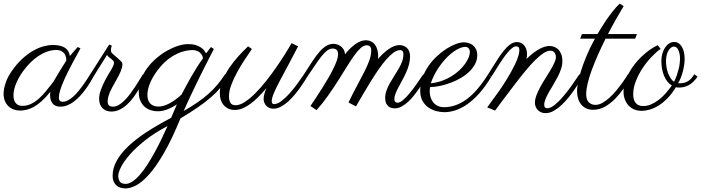

<svg xmlns="http://www.w3.org/2000/svg" viewBox="-54 -590 3853 1055"><path d="M388.2 -324.7Q381.8 -312 370.4 -291.5Q358.9 -271 345.7 -246.3Q332.5 -221.7 319.1 -194.8Q305.7 -168 294.7 -142.3Q283.7 -116.7 276.6 -94Q269.5 -71.3 269.5 -55.7Q269.5 -40 275.6 -35.4Q281.7 -30.8 291.5 -30.8Q305.7 -30.8 320.6 -39.1Q335.4 -47.4 349.9 -60.5Q364.3 -73.7 377.9 -90.3Q391.6 -106.9 403.6 -123.8Q415.5 -140.6 425.3 -156Q435.1 -171.4 441.9 -182.1L459.5 -168.5Q451.2 -152.8 439.9 -134.8Q428.7 -116.7 415.3 -98.4Q401.9 -80.1 386.2 -63Q370.6 -45.9 353.3 -32.7Q335.9 -19.5 316.9 -11.7Q297.9 -3.9 277.8 -3.9Q248.5 -3.9 234.9 -21.5Q221.2 -39.1 221.2 -66.9Q221.2 -68.8 221.4 -75.4Q221.7 -82 222.7 -85.9Q198.2 -55.2 176 -35.2Q153.8 -15.1 133.1 -3.4Q112.3 8.3 93 12.9Q73.7 17.6 56.2 17.6Q37.6 17.6 21.2 11.5Q4.9 5.4 -7.6 -6.3Q-20 -18.1 -27.1 -35.2Q-34.2 -52.2 -34.2 -74.7Q-34.2 -102.5 -21.7 -138.4Q-9.3 -174.3 22.5 -215.8Q49.3 -251.5 78.4 -275.9Q107.4 -300.3 135.5 -315.2Q163.6 -330.1 189 -336.4Q214.4 -342.8 234.4 -342.8Q279.3 -342.8 302.2 -327.9Q325.2 -313 330.1 -282.2Q339.8 -294.4 350.6 -306.6Q361.3 -318.8 372.6 -331.5ZM238.3 -139.2Q244.6 -149.4 253.9 -165.3Q263.2 -181.2 273.4 -198Q283.7 -214.8 293.5 -230.5Q303.2 -246.1 310.5 -256.8Q310.5 -261.2 309.3 -271Q308.1 -280.8 302.7 -290.8Q297.4 -300.8 285.6 -308.1Q273.9 -315.4 252.9 -315.4Q237.8 -315.4 219 -310.8Q200.2 -306.2 179 -295.2Q157.7 -284.2 135.3 -266.1Q112.8 -248 90.3 -221.2Q56.6 -180.7 38.3 -139.9Q20 -99.1 20 -66.4Q20 -38.6 32.7 -23.4Q45.4 -8.3 68.8 -8.3Q95.7 -8.3 119.1 -20.3Q142.6 -32.2 163.1 -51.3Q183.6 -70.3 202.1 -93.5Q220.7 -116.7 238.3 -139.2Z M750 -168.5Q742.7 -157.7 732.7 -139.4Q722.7 -121.1 709.5 -99.9Q696.3 -78.6 680.4 -56.6Q664.6 -34.7 645.8 -17.1Q627 0.5 605 11.7Q583 22.9 558.1 22.9Q544.4 22.9 532.2 18.8Q520 14.6 510.7 5.9Q501.5 -2.9 496.1 -15.9Q490.7 -28.8 490.7 -46.4Q490.7 -70.3 500.2 -96.4Q509.8 -122.6 522.5 -147Q535.2 -171.4 547.9 -191.7Q560.5 -211.9 566.4 -224.1Q572.3 -236.3 572.3 -245.1Q572.3 -251.5 568.1 -256.3Q564 -261.2 557.9 -265.9Q551.8 -270.5 545.2 -275.6Q538.6 -280.8 534.2 -288.1Q522 -268.6 509.3 -248.5Q498 -231.4 484.9 -210.2Q471.7 -189 459.5 -168.5L441.9 -182.1L546.4 -345.7L560.5 -338.4Q559.6 -335.4 557.4 -329.1Q555.2 -322.8 555.2 -315.4Q555.2 -310.1 556.9 -304.9Q558.6 -299.8 564 -295.4Q583.5 -277.8 594.7 -268.3Q606 -258.8 611.1 -253.2Q616.2 -247.6 617.4 -243.9Q618.7 -240.2 618.7 -234.4Q618.7 -228.5 616.7 -220.2Q614.7 -211.9 610.1 -200.2Q605.5 -188.5 597.4 -172.6Q589.4 -156.7 577.1 -135.7Q569.8 -123 562.7 -110.1Q555.7 -97.2 550 -84Q544.4 -70.8 541 -57.6Q537.6 -44.4 537.6 -32.2Q537.6 -22.9 540.3 -17.3Q543 -11.7 547.4 -8.8Q551.8 -5.9 556.9 -4.9Q562 -3.9 566.9 -3.9Q583 -3.9 598.9 -13.4Q614.7 -22.9 630.1 -38.1Q645.5 -53.2 659.9 -72.5Q674.3 -91.8 687.5 -111.8Q700.7 -131.8 711.9 -150.1Q723.1 -168.5 731.9 -182.1Z M918 -16.6Q892.6 0.5 865.5 11Q838.4 21.5 813.5 21.5Q794.9 21.5 776.4 16.1Q757.8 10.7 742.7 -1.7Q727.5 -14.2 718 -34.7Q708.5 -55.2 708.5 -85.4Q708.5 -122.1 721.7 -155.8Q734.9 -189.5 756.8 -218.5Q778.8 -247.6 807.1 -271.5Q835.4 -295.4 865.5 -312.3Q895.5 -329.1 925.3 -338.4Q955.1 -347.7 979.5 -347.7Q1003.4 -347.7 1020.3 -342.5Q1037.1 -337.4 1048.8 -329.8Q1060.5 -322.3 1067.4 -313.5Q1074.2 -304.7 1078.6 -296.9L1105 -331.5L1121.1 -320.8Q1121.1 -320.3 1113.3 -305.4Q1105.5 -290.5 1092.8 -265.6Q1080.1 -240.7 1063.2 -207.3Q1046.4 -173.8 1028.1 -136.2Q1009.8 -98.6 991 -58.6Q972.2 -18.6 955.1 20Q999.5 -5.4 1033.2 -28.8Q1066.9 -52.2 1093.5 -76.2Q1120.1 -100.1 1141.6 -126Q1163.1 -151.9 1183.1 -182.1L1201.2 -168.5Q1181.6 -136.7 1158.9 -109.6Q1136.2 -82.5 1105.7 -55.9Q1075.2 -29.3 1034.4 -1.2Q993.7 26.9 937.5 60.5Q891.1 174.3 848.1 248.8Q805.2 323.2 766.8 366.7Q728.5 410.2 695.6 427.7Q662.6 445.3 636.2 445.3Q625.5 445.3 613 442.6Q600.6 439.9 589.8 432.1Q579.1 424.3 572 410.6Q564.9 397 564.9 375.5Q564.9 334.5 586.7 294.4Q608.4 254.4 649.7 214.8Q690.9 175.3 750.7 136.2Q810.5 97.2 886.2 57.6Q895.5 36.6 903.3 17.8Q911.1 -1 918 -16.6ZM943.4 -70.3Q956.5 -95.2 969.5 -119.4Q982.4 -143.6 996.3 -167.7Q1010.3 -191.9 1026.1 -217.3Q1042 -242.7 1061.5 -270Q1060.5 -277.3 1056.6 -285.2Q1052.7 -293 1045.9 -299.6Q1039.1 -306.2 1028.3 -310.5Q1017.6 -314.9 1002.9 -314.9Q986.3 -314.9 965.1 -310.5Q943.8 -306.2 920.4 -295.4Q897 -284.7 872.8 -266.6Q848.6 -248.5 825.7 -221.2Q792 -181.2 773.9 -141.4Q755.9 -101.6 755.9 -68.8Q755.9 -37.1 772 -20.8Q788.1 -4.4 815.9 -4.4Q845.2 -4.4 878.2 -22.5Q911.1 -40.5 943.4 -70.3ZM636.2 420.4Q654.8 420.4 674.8 406.7Q694.8 393.1 715.3 369.4Q735.8 345.7 755.9 314.5Q775.9 283.2 795.4 247.8Q814.9 212.4 832.8 175.3Q850.6 138.2 866.7 102.5Q793.9 140.6 742.4 181.9Q690.9 223.1 658.2 260.7Q625.5 298.3 610.6 328.6Q595.7 358.9 595.7 375Q595.7 395 604.5 407.7Q613.3 420.4 636.2 420.4Z M1410.6 -106.4Q1388.2 -80.1 1366.2 -57.9Q1344.2 -35.6 1322.5 -19.8Q1300.8 -3.9 1279.3 5.1Q1257.8 14.2 1235.8 14.2Q1217.3 14.2 1202.4 7.6Q1187.5 1 1176.5 -11Q1165.5 -22.9 1159.7 -40.3Q1153.8 -57.6 1153.8 -79.1Q1153.8 -112.8 1168.7 -148.4Q1183.6 -184.1 1206.3 -217.8Q1229 -251.5 1256.6 -281.7Q1284.2 -312 1309.1 -335.4L1330.1 -320.8Q1312.5 -294.9 1290.8 -262.2Q1269 -229.5 1249.8 -194.6Q1230.5 -159.7 1217.3 -124.8Q1204.1 -89.8 1204.1 -60.1Q1204.1 -40 1211.7 -25.9Q1219.2 -11.7 1240.7 -11.7Q1264.2 -11.7 1292.2 -30.3Q1320.3 -48.8 1349.9 -78.6Q1379.4 -108.4 1408.9 -145.8Q1438.5 -183.1 1464.8 -221.2Q1491.2 -259.3 1512.9 -293.9Q1534.7 -328.6 1548.3 -353L1584 -335.4Q1555.7 -279.8 1529.5 -231.7Q1503.4 -183.6 1483.2 -145.3Q1462.9 -106.9 1450.9 -78.6Q1439 -50.3 1439 -33.7Q1439 -26.9 1441.9 -22.5Q1444.8 -18.1 1451.2 -18.1Q1469.2 -17.6 1491 -33.7Q1512.7 -49.8 1534.9 -74.2Q1557.1 -98.6 1578.4 -127.7Q1599.6 -156.7 1616.7 -182.1L1634.3 -168.5Q1631.3 -163.6 1622.1 -148.4Q1612.8 -133.3 1599.1 -113.8Q1585.4 -94.2 1567.9 -72.8Q1550.3 -51.3 1530.8 -33.4Q1511.2 -15.6 1490.2 -4.2Q1469.2 7.3 1448.7 7.3Q1436 7.3 1426 2.9Q1416 -1.5 1409.2 -8.8Q1402.3 -16.1 1398.4 -25.9Q1394.5 -35.6 1394.5 -46.4Q1394.5 -59.1 1398.7 -74.2Q1402.8 -89.4 1410.6 -106.4Z M2022.9 -265.6Q2037.1 -282.2 2052.2 -296.4Q2067.4 -310.5 2082.5 -320.8Q2097.7 -331.1 2112.5 -336.7Q2127.4 -342.3 2141.1 -342.3Q2151.9 -342.3 2162.4 -338.6Q2172.9 -335 2181.2 -327.4Q2189.5 -319.8 2194.3 -308.1Q2199.2 -296.4 2199.2 -280.3Q2199.2 -256.8 2192.9 -234.1Q2186.5 -211.4 2176.8 -189.9Q2167 -168.5 2156 -148.4Q2145 -128.4 2135.3 -110.1Q2125.5 -91.8 2119.1 -75.4Q2112.8 -59.1 2112.8 -45.4Q2112.8 -34.7 2118.4 -30Q2124 -25.4 2130.4 -25.4Q2143.1 -25.4 2160.4 -40Q2177.7 -54.7 2196.8 -77.6Q2215.8 -100.6 2235.1 -128.2Q2254.4 -155.8 2272 -182.1L2289.6 -168.5Q2283.2 -158.2 2273.2 -141.4Q2263.2 -124.5 2250 -105.2Q2236.8 -85.9 2221.2 -66.2Q2205.6 -46.4 2188.2 -30.5Q2170.9 -14.6 2152.3 -4.6Q2133.8 5.4 2115.2 5.4Q2105 5.4 2095.5 2.4Q2085.9 -0.5 2078.6 -7.1Q2071.3 -13.7 2066.9 -24.4Q2062.5 -35.2 2062.5 -50.8Q2062.5 -72.3 2069.8 -92.8Q2077.1 -113.3 2088.4 -133.3Q2099.6 -153.3 2112.5 -173.1Q2125.5 -192.9 2136.7 -212.4Q2147.9 -231.9 2155.3 -251.7Q2162.6 -271.5 2162.6 -292Q2162.6 -302.2 2158.7 -308.3Q2154.8 -314.5 2144 -314.5Q2127 -314.5 2107.9 -300.5Q2088.9 -286.6 2068.4 -263.2Q2047.9 -239.7 2026.4 -208.7Q2004.9 -177.7 1983.6 -143.3Q1962.4 -108.9 1941.7 -73.5Q1920.9 -38.1 1901.9 -5.4L1860.8 -26.9Q1886.7 -80.1 1909.4 -122.1Q1932.1 -164.1 1949.2 -198Q1966.3 -231.9 1976.1 -260Q1985.8 -288.1 1985.8 -313Q1985.8 -317.9 1984.9 -323Q1983.9 -328.1 1981 -332Q1978 -335.9 1973.4 -338.6Q1968.8 -341.3 1961.4 -341.3Q1944.8 -341.3 1927.7 -325.9Q1910.6 -310.5 1891.6 -283.9Q1872.6 -257.3 1850.8 -221.9Q1829.1 -186.5 1804 -147Q1778.8 -107.4 1749.5 -65.7Q1720.2 -23.9 1685.5 15.1L1651.9 -7.3Q1667.5 -30.8 1684.8 -56.9Q1702.1 -83 1719 -109.9Q1735.8 -136.7 1751.2 -163.3Q1766.6 -189.9 1778.3 -213.9Q1790 -237.8 1796.9 -257.8Q1803.7 -277.8 1803.7 -292Q1803.7 -308.6 1795.4 -315.9Q1787.1 -323.2 1773.9 -323.2Q1758.3 -323.2 1743.4 -312Q1728.5 -300.8 1712.2 -280.3Q1695.8 -259.8 1677 -231.2Q1658.2 -202.6 1634.3 -168.5L1616.7 -182.1Q1642.6 -223.1 1663.3 -254.4Q1684.1 -285.6 1702.6 -306.6Q1721.2 -327.6 1739.5 -338.4Q1757.8 -349.1 1779.3 -349.1Q1785.6 -349.1 1795.7 -346.7Q1805.7 -344.2 1815.4 -337.9Q1825.2 -331.5 1832.8 -320.3Q1840.3 -309.1 1841.8 -291.5Q1869.1 -326.7 1898.9 -347.7Q1928.7 -368.7 1955.1 -368.7Q1974.1 -368.7 1987.3 -361.1Q2000.5 -353.5 2008.5 -341.3Q2016.6 -329.1 2020.3 -313.7Q2023.9 -298.3 2023.9 -282.7Q2023.9 -278.8 2023.7 -274.4Q2023.4 -270 2022.9 -265.6Z M2309.1 -111.3Q2308.1 -105.5 2307.6 -99.6Q2307.1 -93.8 2307.1 -87.9Q2307.1 -70.3 2312.3 -54.4Q2317.4 -38.6 2327.4 -26.6Q2337.4 -14.6 2352.3 -7.8Q2367.2 -1 2386.2 -1Q2450.2 -1 2509.8 -44.4Q2569.3 -87.9 2628.4 -182.1L2645 -167.5Q2612.8 -113.8 2579.6 -76.9Q2546.4 -40 2513.4 -17.1Q2480.5 5.9 2448.7 16.1Q2417 26.4 2388.2 26.4Q2367.2 26.4 2343.8 20.5Q2320.3 14.6 2300.5 1Q2280.8 -12.7 2267.8 -35.6Q2254.9 -58.6 2254.9 -92.8Q2254.9 -129.4 2267.3 -163.3Q2279.8 -197.3 2299.8 -226.6Q2319.8 -255.9 2345.7 -280Q2371.6 -304.2 2398.2 -321.3Q2424.8 -338.4 2450.2 -347.9Q2475.6 -357.4 2495.1 -357.4Q2507.8 -357.4 2521 -353.5Q2534.2 -349.6 2544.7 -341.3Q2555.2 -333 2561.8 -319.3Q2568.4 -305.7 2568.4 -286.6Q2568.4 -260.7 2556.4 -238Q2544.4 -215.3 2524.4 -196Q2504.4 -176.8 2478 -161.4Q2451.7 -146 2422.9 -135.3Q2394 -124.5 2364.7 -118.2Q2335.4 -111.8 2309.1 -111.3ZM2313 -132.3Q2345.7 -135.7 2374.5 -146Q2403.3 -156.2 2427.2 -171.1Q2451.2 -186 2470 -203.6Q2488.8 -221.2 2501.5 -239.3Q2514.2 -257.3 2521 -273.9Q2527.8 -290.5 2527.8 -303.7Q2527.8 -316.9 2520.8 -324.7Q2513.7 -332.5 2503.9 -332.5Q2482.4 -332.5 2455.6 -317.1Q2428.7 -301.8 2401.9 -274.7Q2375 -247.6 2351.3 -210.9Q2327.6 -174.3 2313 -132.3Z M3036.1 -253.4Q3036.1 -232.4 3028.8 -210.7Q3021.5 -189 3010.3 -167.2Q2999 -145.5 2986.3 -124.5Q2973.6 -103.5 2962.4 -84Q2951.2 -64.5 2943.8 -46.6Q2936.5 -28.8 2936.5 -14.2Q2936.5 -2.9 2941.4 1Q2946.3 4.9 2952.1 4.9Q2970.7 4.9 2993.7 -13.4Q3016.6 -31.7 3040.3 -59.6Q3064 -87.4 3087.4 -120.1Q3110.8 -152.8 3129.9 -182.1L3147.5 -168.5Q3143.6 -162.6 3133.3 -145.3Q3123 -127.9 3107.9 -105.7Q3092.8 -83.5 3074 -59.3Q3055.2 -35.2 3033.7 -14.9Q3012.2 5.4 2989.5 18.6Q2966.8 31.7 2943.8 31.7Q2930.7 31.7 2919.9 27.3Q2909.2 22.9 2901.6 15.1Q2894 7.3 2889.6 -3.2Q2885.3 -13.7 2885.3 -25.4Q2885.3 -44.4 2893.8 -66.7Q2902.3 -88.9 2915 -112.3Q2927.7 -135.7 2942.9 -159.4Q2958 -183.1 2970.7 -204.6Q2983.4 -226.1 2991.9 -244.4Q3000.5 -262.7 3000.5 -275.9Q3000.5 -291 2992.4 -301.3Q2984.4 -311.5 2969.7 -311.5Q2954.1 -311.5 2933.6 -298.6Q2913.1 -285.6 2887.7 -260.7Q2862.3 -235.8 2832.3 -199.5Q2802.2 -163.1 2767.1 -116.7Q2747.1 -89.8 2728 -64.9Q2719.7 -54.2 2711.4 -43Q2703.1 -31.7 2694.8 -20.8Q2686.5 -9.8 2679.2 0.2Q2671.9 10.3 2666 17.6L2623 0L2680.2 -78.6Q2692.4 -95.2 2705.1 -114.3Q2717.8 -133.3 2730.2 -153.6Q2742.7 -173.8 2753.9 -194.3Q2765.1 -214.8 2774.9 -234.4Q2789.1 -263.7 2794.4 -283Q2799.8 -302.2 2799.8 -314Q2799.8 -327.1 2794.9 -331.3Q2790 -335.4 2781.2 -335.4Q2772 -335.4 2760 -325.9Q2748 -316.4 2735.4 -301.5Q2722.7 -286.6 2709.7 -267.8Q2696.8 -249 2685.1 -230.5Q2673.3 -211.9 2663.1 -195.3Q2652.8 -178.7 2646 -168.5L2628.4 -182.1Q2653.3 -221.2 2673.6 -253.7Q2693.8 -286.1 2712.6 -309.6Q2731.4 -333 2749.3 -345.9Q2767.1 -358.9 2787.1 -358.9Q2797.9 -358.9 2807.9 -354.5Q2817.9 -350.1 2825.4 -341.6Q2833 -333 2837.4 -320.8Q2841.8 -308.6 2841.8 -292.5Q2841.8 -279.8 2838.9 -266.1Q2860.4 -287.1 2878.9 -300.8Q2897.5 -314.5 2913.1 -322.5Q2928.7 -330.6 2941.9 -334Q2955.1 -337.4 2965.8 -337.4Q2975.1 -337.4 2987.3 -334Q2999.5 -330.6 3010.3 -321.3Q3021 -312 3028.6 -295.7Q3036.1 -279.3 3036.1 -253.4Z M3229 -402.8Q3233.9 -411.1 3246.3 -431.6Q3258.8 -452.1 3275.6 -477.1Q3292.5 -502 3312.3 -527.1Q3332 -552.2 3351.1 -569.8L3373 -556.6Q3352.1 -522 3330.1 -483.2Q3308.1 -444.3 3286.6 -402.8H3445.8L3436 -377.4H3273.4Q3251.5 -333.5 3232.2 -290Q3212.9 -246.6 3198.2 -207Q3183.6 -167.5 3175.3 -133.1Q3167 -98.6 3167 -73.2Q3167 -41.5 3181.6 -27.6Q3196.3 -13.7 3217.8 -13.7Q3236.8 -13.7 3256.8 -25.1Q3276.9 -36.6 3296.1 -54.2Q3315.4 -71.8 3332.8 -92.8Q3350.1 -113.8 3363.5 -132.3Q3377 -150.9 3385.7 -164.8Q3394.5 -178.7 3396.5 -182.1L3414.6 -168.5Q3397.5 -140.1 3376 -108.4Q3354.5 -76.7 3328.4 -49.6Q3302.2 -22.5 3271.5 -4.6Q3240.7 13.2 3205.1 13.2Q3183.1 13.2 3166.7 5.4Q3150.4 -2.4 3139.2 -16.4Q3127.9 -30.3 3122.3 -49.3Q3116.7 -68.4 3116.7 -90.8Q3116.7 -105.5 3121.3 -132.3Q3126 -159.2 3137.2 -196Q3148.4 -232.9 3167.2 -278.8Q3186 -324.7 3214.8 -377.4H3133.8L3143.6 -402.8Z M3671.9 -132.8Q3673.8 -132.3 3675.8 -132.3Q3677.7 -132.3 3680.2 -132.3Q3693.8 -132.3 3705.1 -135Q3716.3 -137.7 3725.8 -143.6Q3735.4 -149.4 3744.1 -158.9Q3752.9 -168.5 3761.2 -182.1L3778.8 -168.5Q3755.4 -135.3 3730.5 -122.1Q3705.6 -108.9 3677.7 -108.9Q3667.5 -108.9 3659.7 -110.8Q3638.7 -75.7 3614.7 -51Q3590.8 -26.4 3565.9 -10.7Q3541 4.9 3516.6 12Q3492.2 19 3471.2 19Q3449.7 19 3431.4 11.5Q3413.1 3.9 3399.9 -10.3Q3386.7 -24.4 3379.4 -43.9Q3372.1 -63.5 3372.1 -87.9Q3372.1 -112.3 3379.9 -137.7Q3387.7 -163.1 3401.1 -188Q3414.6 -212.9 3432.6 -236.1Q3450.7 -259.3 3471.7 -279.3Q3492.7 -299.3 3515.1 -315.4Q3537.6 -331.5 3560.1 -341.8L3575.7 -321.3Q3549.8 -302.7 3523.2 -274.4Q3496.6 -246.1 3474.9 -212.4Q3453.1 -178.7 3439.2 -142.3Q3425.3 -106 3425.3 -71.8Q3425.3 -41 3439 -24.2Q3452.6 -7.3 3480.5 -7.3Q3502 -7.3 3522.9 -16.1Q3543.9 -24.9 3564 -40Q3584 -55.2 3602.5 -75.9Q3621.1 -96.7 3637.7 -120.1Q3623.5 -128.4 3612.8 -142.3Q3602.1 -156.2 3594.7 -174.1Q3587.4 -191.9 3583.7 -212.4Q3580.1 -232.9 3580.1 -254.4Q3580.1 -275.9 3585.4 -294.9Q3590.8 -314 3600.3 -328.4Q3609.9 -342.8 3622.6 -351.1Q3635.3 -359.4 3650.4 -359.4Q3664.1 -359.4 3674.8 -352.3Q3685.5 -345.2 3692.9 -332.8Q3700.2 -320.3 3704.1 -303.2Q3708 -286.1 3708 -266.6Q3708 -252 3705.6 -234.4Q3703.1 -216.8 3698.5 -199Q3693.8 -181.2 3687.3 -163.8Q3680.7 -146.5 3671.9 -132.8ZM3605.5 -254.4Q3605.5 -240.2 3607.9 -223.6Q3610.4 -207 3615.7 -191.4Q3621.1 -175.8 3629.4 -162.4Q3637.7 -148.9 3649.9 -141.1Q3658.7 -158.2 3664.8 -176Q3670.9 -193.8 3675 -210.4Q3679.2 -227.1 3680.9 -241.5Q3682.6 -255.9 3682.6 -266.6Q3682.6 -281.2 3680.2 -293.5Q3677.7 -305.7 3673.6 -314.7Q3669.4 -323.7 3663.3 -328.9Q3657.2 -334 3649.9 -334Q3640.1 -334 3631.8 -327.4Q3623.5 -320.8 3617.7 -309.8Q3611.8 -298.8 3608.6 -284.4Q3605.5 -270 3605.5 -254.4Z"/></svg>

Font: Parisienne
Style: Regular
Weight: 400
Designer: Astigmatic (AOETI)
Foundry: Astigmatic (AOETI)
Version: Version 1.000